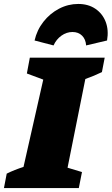

<svg xmlns="http://www.w3.org/2000/svg" viewBox="-63 -952 565 972"><path d="M-43 0 -29 -73Q-9 -83 12.5 -91.5Q34 -100 56 -107L156 -549L73 -580L88 -660H467L453 -587Q414 -568 369 -552L279 -103L352 -81L336 0ZM333 -932Q384 -932 420 -907.5Q456 -883 472 -841.5Q488 -800 479 -747L373 -722Q371 -753 352.5 -771.5Q334 -790 304 -790Q274 -790 248 -771.5Q222 -753 208 -722L112 -747Q124 -800 157 -842Q190 -884 236 -908Q282 -932 333 -932Z"/></svg>

Font: Piazzolla Black
Style: Italic
Weight: 900
Italic angle: -11.3°
Designer: Juan Pablo del Peral
Foundry: Huerta Tipografica
Version: Version 1.330